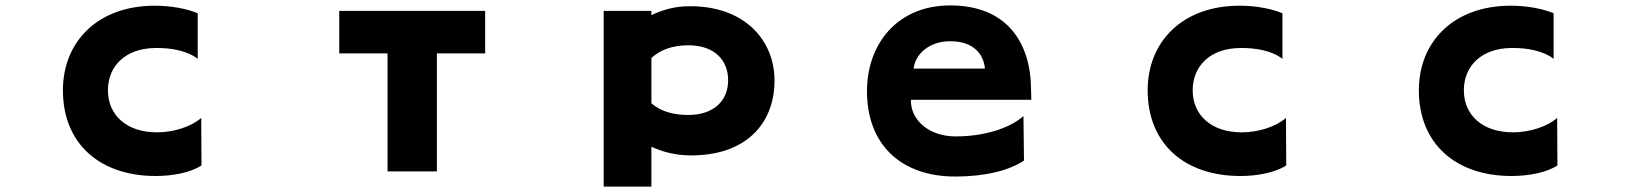

<svg xmlns="http://www.w3.org/2000/svg" viewBox="-20 -568 6040 708"><path d="M723 42 722 -133C685 -101 621 -80 559 -80C446 -80 378 -144 378 -235C378 -324 442 -390 553 -391C610 -392 671 -381 709 -351V-519C672 -535 613 -547 551 -547C340 -547 212 -414 212 -235C212 -39 347 81 554 81C618 81 684 68 723 42Z M1591 64V-371H1769V-528H1231V-371H1409V64Z M2836 -271C2836 -421 2724 -547 2521 -545C2468 -545 2421 -531 2382 -512V-528H2206V120H2382V-27C2422 -8 2470 4 2521 5C2729 8 2836 -111 2836 -271ZM2382 -187V-354C2413 -383 2458 -401 2518 -401C2615 -401 2665 -346 2665 -272C2665 -195 2610 -144 2518 -144C2458 -144 2413 -160 2382 -187Z M3339 -200H3783C3783 -200 3782 -227 3782 -238C3781 -412 3692 -548 3484 -548C3288 -548 3177 -405 3177 -232C3177 -35 3302 83 3503 83C3612 83 3701 61 3756 24L3754 -140C3702 -94 3608 -65 3504 -65C3405 -65 3337 -126 3339 -200ZM3612 -315H3349C3355 -369 3407 -416 3484 -416C3567 -416 3607 -371 3612 -315Z M4723 42 4722 -133C4685 -101 4621 -80 4559 -80C4446 -80 4378 -144 4378 -235C4378 -324 4442 -390 4553 -391C4610 -392 4671 -381 4709 -351V-519C4672 -535 4613 -547 4551 -547C4340 -547 4212 -414 4212 -235C4212 -39 4347 81 4554 81C4618 81 4684 68 4723 42Z M5723 42 5722 -133C5685 -101 5621 -80 5559 -80C5446 -80 5378 -144 5378 -235C5378 -324 5442 -390 5553 -391C5610 -392 5671 -381 5709 -351V-519C5672 -535 5613 -547 5551 -547C5340 -547 5212 -414 5212 -235C5212 -39 5347 81 5554 81C5618 81 5684 68 5723 42Z"/></svg>

Font: LINE Seed JP_OTF ExtraBold
Style: Regular
Weight: 800
Designer: LY Corporation & Fontrix & Fontworks
Version: Version 1.013